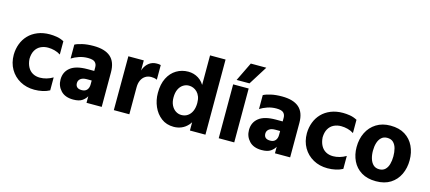

<svg xmlns="http://www.w3.org/2000/svg" viewBox="-55 -1234 3905 1745"><g transform="rotate(15 1897.0 -361.5)"><path d="M183 -252Q186 -208 203 -176Q220 -144 249.5 -127.5Q279 -111 318 -111Q348 -111 379.5 -120Q411 -129 439 -146V-24Q410 -8 373 0Q336 8 297 8Q222 8 162.5 -25Q103 -58 69 -116.5Q35 -175 35 -252Q36 -307 54 -354.5Q72 -402 106.5 -438Q141 -474 191.5 -494.5Q242 -515 306 -515Q336 -515 370.5 -509.5Q405 -504 439 -486V-361Q413 -378 382 -386Q351 -394 321 -394Q282 -394 251 -378.5Q220 -363 202 -331.5Q184 -300 183 -252Z M780 -171V-333Q780 -362 762 -379.5Q744 -397 695 -397Q651 -397 611.5 -383.5Q572 -370 543 -351V-482Q566 -495 611.5 -505.5Q657 -516 716 -516Q823 -516 876.5 -469.5Q930 -423 930 -325V0H787V-62Q775 -38 746 -17.5Q717 3 661 3Q585 3 544.5 -40Q504 -83 504 -144Q504 -215 556 -256.5Q608 -298 716 -298H797V-208H733Q696 -208 676 -192Q656 -176 656 -151Q656 -126 670.5 -113Q685 -100 715 -100Q747 -100 763.5 -119.5Q780 -139 780 -171Z M1044 0 1045 -507H1190V0ZM1350 -506V-368Q1335 -375 1321.5 -377Q1308 -379 1295 -379Q1264 -379 1240 -363.5Q1216 -348 1203 -320Q1190 -292 1190 -253L1181 -346Q1180 -391 1196 -428.5Q1212 -466 1242 -488Q1272 -510 1312 -510Q1322 -510 1331 -509.5Q1340 -509 1350 -506Z M1906 -707V0H1760V-707ZM1760 -259Q1760 -293 1750.5 -318Q1741 -343 1724.5 -359.5Q1708 -376 1688 -384Q1668 -392 1647 -392Q1618 -392 1593 -376Q1568 -360 1553 -329Q1538 -298 1538 -252Q1538 -210 1553 -179.5Q1568 -149 1593 -132.5Q1618 -116 1648 -116Q1681 -116 1706.5 -133.5Q1732 -151 1746 -183Q1760 -215 1760 -259ZM1801 -258Q1801 -186 1785.5 -135.5Q1770 -85 1742.5 -54Q1715 -23 1680.5 -8.5Q1646 6 1608 6Q1539 6 1490.5 -31Q1442 -68 1416 -127.5Q1390 -187 1390 -255Q1390 -338 1419 -395.5Q1448 -453 1498 -483Q1548 -513 1609 -513Q1661 -513 1704.5 -486Q1748 -459 1774.5 -402.5Q1801 -346 1801 -258Z M2031 0V-507H2177V0ZM2051 -554 2137 -731H2283L2172 -554Z M2553 -171V-333Q2553 -362 2535 -379.5Q2517 -397 2468 -397Q2424 -397 2384.5 -383.5Q2345 -370 2316 -351V-482Q2339 -495 2384.5 -505.5Q2430 -516 2489 -516Q2596 -516 2649.5 -469.5Q2703 -423 2703 -325V0H2560V-62Q2548 -38 2519 -17.5Q2490 3 2434 3Q2358 3 2317.5 -40Q2277 -83 2277 -144Q2277 -215 2329 -256.5Q2381 -298 2489 -298H2570V-208H2506Q2469 -208 2449 -192Q2429 -176 2429 -151Q2429 -126 2443.5 -113Q2458 -100 2488 -100Q2520 -100 2536.5 -119.5Q2553 -139 2553 -171Z M2941 -252Q2944 -208 2961 -176Q2978 -144 3007.5 -127.5Q3037 -111 3076 -111Q3106 -111 3137.5 -120Q3169 -129 3197 -146V-24Q3168 -8 3131 0Q3094 8 3055 8Q2980 8 2920.5 -25Q2861 -58 2827 -116.5Q2793 -175 2793 -252Q2794 -307 2812 -354.5Q2830 -402 2864.5 -438Q2899 -474 2949.5 -494.5Q3000 -515 3064 -515Q3094 -515 3128.5 -509.5Q3163 -504 3197 -486V-361Q3171 -378 3140 -386Q3109 -394 3079 -394Q3040 -394 3009 -378.5Q2978 -363 2960 -331.5Q2942 -300 2941 -252Z M3511 8Q3429 8 3373.5 -26Q3318 -60 3290 -118Q3262 -176 3262 -247Q3262 -324 3292 -384.5Q3322 -445 3378 -480Q3434 -515 3511 -515Q3593 -515 3648 -480.5Q3703 -446 3731 -387Q3759 -328 3759 -256Q3759 -182 3730.5 -122Q3702 -62 3647 -27Q3592 8 3511 8ZM3510 -400Q3477 -400 3455.5 -380Q3434 -360 3424 -327Q3414 -294 3414 -253Q3414 -213 3424.5 -179Q3435 -145 3456.5 -125Q3478 -105 3512 -105Q3546 -105 3567 -124.5Q3588 -144 3597.5 -177.5Q3607 -211 3607 -251Q3607 -292 3598 -325.5Q3589 -359 3568 -379.5Q3547 -400 3510 -400Z"/></g></svg>

Font: Hind Variable Light
Style: Regular
Weight: 300
Designer: Manushi Parikh, Satya Rajpurohit
Foundry: Indian Type Foundry
Version: Version 3.000